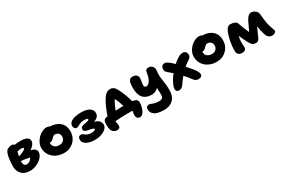

<svg xmlns="http://www.w3.org/2000/svg" viewBox="118 -1866 4968 3361"><g transform="rotate(-30 2601.5 -185.0)"><path d="M254.9 -27.8Q148.9 -27.8 89.8 -87.6Q30.8 -147.5 30.8 -246.1Q30.8 -326.7 43 -407.5Q55.2 -488.3 83 -533.2Q96.2 -554.7 128.9 -568.4Q161.6 -582 196.8 -582Q229.5 -582 242.2 -559.1Q294.9 -567.9 370.1 -567.9Q448.7 -567.9 492.4 -544.4Q536.1 -521 536.1 -474.1Q536.1 -438 510.5 -402.8Q484.9 -367.7 439 -337.9Q547.9 -313.5 547.9 -242.2Q547.9 -190.9 506.1 -141.1Q464.4 -91.3 395.8 -59.6Q327.1 -27.8 254.9 -27.8ZM312 -444.8Q272.9 -444.8 231 -434.1Q215.8 -385.7 209 -348.1Q254.4 -354.5 305.2 -380.6Q356 -406.7 356 -426.8Q356 -444.8 312 -444.8ZM196.8 -238.8Q196.8 -202.6 211.9 -179.2Q227.1 -155.8 257.8 -155.8Q293 -155.8 323.7 -176.5Q354.5 -197.3 371.1 -231Q337.9 -238.8 285.4 -247.3Q232.9 -255.9 196.8 -258.8Z M931.2 -1Q842.3 -1 771.5 -36.4Q700.7 -71.8 660.9 -135.3Q621.1 -198.7 621.1 -278.8Q621.1 -326.2 644 -375Q667 -423.8 703.4 -461.2Q739.7 -498.5 787.4 -522.2Q835 -545.9 880.9 -545.9Q916 -545.9 937 -527.8Q1066.4 -525.9 1138.7 -459.2Q1210.9 -392.6 1210.9 -278.8Q1210.9 -200.7 1174.3 -137Q1137.7 -73.2 1073.7 -37.1Q1009.8 -1 931.2 -1ZM795.9 -272Q795.9 -222.2 831.1 -192.1Q866.2 -162.1 925.8 -162.1Q975.6 -162.1 1007.3 -192.4Q1039.1 -222.7 1039.1 -271Q1039.1 -313 1012.2 -338.4Q985.4 -363.8 942.9 -363.8Q938.5 -363.8 934.3 -363.3Q930.2 -362.8 926 -361.1Q921.9 -359.4 918.9 -358.4Q916 -357.4 911.4 -354Q906.7 -350.6 904.8 -349.4Q902.8 -348.1 897.5 -343Q892.1 -337.9 890.4 -336.2Q888.7 -334.5 882.3 -328.1Q876 -321.8 874 -319.8Q852.5 -298.3 836.4 -290.3Q820.3 -282.2 796.9 -282.2Q795.9 -278.3 795.9 -272Z M1503.4 70.8Q1462.4 70.8 1423.1 62.5Q1383.8 54.2 1350.8 38.6Q1317.9 22.9 1297.6 -3.2Q1277.3 -29.3 1277.3 -62Q1277.3 -99.6 1293.7 -116.7Q1310.1 -133.8 1337.4 -133.8Q1350.1 -133.8 1363.3 -127Q1376.5 -120.1 1389.2 -110.4Q1401.9 -100.6 1417.2 -90.6Q1432.6 -80.6 1456.8 -73.7Q1481 -66.9 1510.3 -66.9Q1550.8 -66.9 1575.2 -74.5Q1599.6 -82 1599.6 -95.2Q1599.6 -109.4 1574 -118.7Q1548.3 -127.9 1493.7 -137.2Q1447.8 -144 1427.5 -157.7Q1407.2 -171.4 1407.2 -198.2Q1407.2 -228.5 1427.7 -243.9Q1448.2 -259.3 1495.6 -266.1Q1543 -272.9 1564.2 -281Q1585.4 -289.1 1585.4 -300.8Q1585.4 -326.2 1502.4 -326.2Q1466.3 -326.2 1434.6 -312.5Q1402.8 -298.8 1379.6 -285.4Q1356.4 -272 1340.3 -272Q1314 -272 1297.6 -291Q1281.2 -310.1 1281.2 -336.9Q1281.2 -373.5 1303.2 -400.4Q1325.2 -427.2 1362.5 -441.7Q1399.9 -456.1 1441.4 -462.6Q1482.9 -469.2 1529.3 -469.2Q1641.6 -469.2 1699.5 -432.6Q1757.3 -396 1757.3 -333Q1757.3 -286.6 1729.5 -257.8Q1701.7 -229 1650.4 -211.9Q1708.5 -199.7 1741.5 -166.5Q1774.4 -133.3 1774.4 -87.9Q1774.4 -43.9 1738.3 -7.6Q1702.1 28.8 1639.9 49.8Q1577.6 70.8 1503.4 70.8Z M2393.6 120.1Q2354.5 120.1 2336.4 96.7Q2318.4 73.2 2318.4 36.1Q2318.4 23.4 2330.1 -45.9H2320.3Q2103 -45.9 1980.5 -36.1Q1993.2 44.4 1993.2 67.9Q1993.2 91.3 1974.9 104.7Q1956.5 118.2 1930.2 118.2Q1886.7 118.2 1856.2 91.3Q1825.7 64.5 1818.4 22Q1811.5 -17.1 1811.5 -62Q1811.5 -79.6 1812.3 -90.8Q1813 -102.1 1815.9 -116.9Q1818.8 -131.8 1824.7 -141.4Q1830.6 -150.9 1841.6 -159.2Q1852.5 -167.5 1868.2 -170.9Q1870.1 -171.4 1882.3 -174.3Q1894.5 -177.2 1902.3 -178.2Q1903.3 -180.7 1911.6 -202.6Q1919.9 -224.6 1923.8 -235.1Q1927.7 -245.6 1936.5 -268.8Q1945.3 -292 1952.1 -307.9Q1959 -323.7 1968 -344.5Q1977.1 -365.2 1985.8 -383.3Q1994.6 -401.4 2003.4 -417Q2030.8 -466.3 2054.2 -497.6Q2077.6 -528.8 2099.6 -544.2Q2121.6 -559.6 2140.4 -564.7Q2159.2 -569.8 2184.1 -569.8Q2217.3 -569.8 2246.3 -549.1Q2275.4 -528.3 2303.2 -473.1Q2331.5 -418.5 2361.3 -341.6Q2391.1 -264.6 2410.2 -190.9Q2463.4 -186.5 2488.8 -166Q2514.2 -145.5 2514.2 -105Q2514.2 -71.8 2505.6 -33.4Q2497.1 4.9 2482.2 39.6Q2467.3 74.2 2443.8 97.2Q2420.4 120.1 2393.6 120.1ZM2110.4 -277.8Q2085 -222.2 2074.2 -192.9Q2171.9 -198.2 2235.4 -198.2Q2207 -293.5 2165.5 -377.9Q2141.6 -345.2 2110.4 -277.8Z M2826.2 222.2Q2692.4 222.2 2631.8 181.4Q2571.3 140.6 2571.3 70.8Q2571.3 38.6 2587.6 21.7Q2604 4.9 2634.3 4.9Q2648.9 4.9 2666.5 11.2Q2684.1 17.6 2700 24.9Q2715.8 32.2 2747.8 38.6Q2779.8 44.9 2820.3 44.9Q2865.7 44.9 2885.5 25.4Q2905.3 5.9 2905.3 -34.2Q2905.3 -60.5 2904.8 -85.4Q2904.3 -110.4 2903.3 -136.2Q2902.3 -162.1 2901.9 -175.8Q2843.3 -117.2 2763.2 -117.2Q2653.3 -117.2 2594.2 -181.9Q2535.2 -246.6 2535.2 -381.8Q2535.2 -437 2541 -473.4Q2546.9 -509.8 2559.3 -528.8Q2571.8 -547.9 2587.4 -554.9Q2603 -562 2626 -562Q2679.7 -562 2705.8 -536.6Q2731.9 -511.2 2731.9 -474.1Q2731.9 -458.5 2727.3 -431.2Q2722.7 -403.8 2719 -381.8Q2715.3 -359.9 2714.8 -338.1Q2714.4 -316.4 2723.6 -304.2Q2732.9 -292 2752.9 -292Q2786.6 -292 2814 -321.5Q2841.3 -351.1 2857.7 -397Q2874 -442.9 2880.9 -499Q2884.8 -531.7 2899.9 -546.4Q2915 -561 2947.3 -561Q2995.1 -561 3025.1 -528.6Q3055.2 -496.1 3048.8 -439Q3041.5 -385.7 3044.4 -331.8Q3047.4 -277.8 3053.5 -245.1Q3059.6 -212.4 3065.9 -154.3Q3072.3 -96.2 3072.3 -34.2Q3072.3 90.3 3004.6 156.2Q2937 222.2 2826.2 222.2Z M3217.8 57.1Q3190.9 57.1 3175 43Q3159.2 28.8 3157 -0.2Q3154.8 -29.3 3172.9 -73.2Q3208.5 -161.6 3281.7 -253.9Q3250.5 -282.7 3211.4 -313Q3181.6 -336.4 3169.2 -354Q3156.7 -371.6 3156.7 -400.9Q3156.7 -438 3175.8 -461.4Q3194.8 -484.9 3227.5 -484.9Q3248 -484.9 3267.1 -476.3Q3286.1 -467.8 3314.5 -445.8Q3346.7 -421.4 3395.5 -374Q3444.3 -418 3495.6 -450.2Q3550.3 -484.9 3597.7 -484.9Q3630.9 -484.9 3652.8 -462.2Q3674.8 -439.5 3674.8 -398.9Q3674.8 -354 3628.4 -325.2Q3579.1 -295.4 3520.5 -246.1Q3607.9 -150.9 3639.6 -106Q3686.5 -39.6 3686.5 -2Q3686.5 25.4 3666 40.8Q3645.5 56.2 3610.8 56.2Q3580.6 56.2 3556.6 42.5Q3532.7 28.8 3508.8 -5.9Q3468.3 -64.9 3407.7 -128.9Q3351.6 -61 3316.4 -7.8Q3293 27.3 3269.5 42.2Q3246.1 57.1 3217.8 57.1Z M4040.5 -46.9Q3951.7 -46.9 3880.9 -82.5Q3810.1 -118.2 3770.3 -181.6Q3730.5 -245.1 3730.5 -325.2Q3730.5 -389.2 3768.8 -451.4Q3807.1 -513.7 3867.9 -552.7Q3928.7 -591.8 3990.2 -591.8Q4025.9 -591.8 4046.4 -574.2Q4175.8 -572.3 4248 -505.6Q4320.3 -439 4320.3 -325.2Q4320.3 -206.5 4240 -126.7Q4159.7 -46.9 4040.5 -46.9ZM3905.3 -317.9Q3905.3 -268.1 3940.4 -238Q3975.6 -208 4035.2 -208Q4085 -208 4116.7 -238.3Q4148.4 -268.6 4148.4 -316.9Q4148.4 -358.9 4121.6 -384.5Q4094.7 -410.2 4052.2 -410.2Q4047.9 -410.2 4043.7 -409.7Q4039.6 -409.2 4035.4 -407.5Q4031.2 -405.8 4028.3 -404.8Q4025.4 -403.8 4020.8 -400.4Q4016.1 -397 4014.2 -395.8Q4012.2 -394.5 4006.8 -389.4Q4001.5 -384.3 3999.8 -382.6Q3998 -380.9 3991.7 -374.5Q3985.4 -368.2 3983.4 -366.2Q3961.9 -344.7 3945.8 -336.4Q3929.7 -328.1 3906.2 -328.1Q3905.3 -324.2 3905.3 -317.9Z M4507.8 41Q4457.5 41 4430.2 16.1Q4402.8 -8.8 4402.8 -53.2Q4402.8 -154.8 4419.9 -238.8Q4435.5 -315.4 4452.4 -367.2Q4469.2 -418.9 4487.8 -447.8Q4506.3 -476.6 4525.6 -488.3Q4544.9 -500 4568.8 -500Q4610.8 -500 4649.9 -484.9Q4689 -469.7 4698.2 -440.9Q4732.9 -333.5 4788.1 -215.8Q4797.4 -237.3 4873 -395Q4896 -443.4 4925 -470.2Q4954.1 -497.1 4986.8 -497.1Q5005.4 -497.1 5027.1 -488.8Q5048.8 -480.5 5064 -469.2Q5087.9 -452.1 5098.9 -433.1Q5109.9 -414.1 5111.8 -382.8Q5124 -229.5 5146 -149.9Q5154.3 -118.2 5165.3 -86.7Q5176.3 -55.2 5182.6 -38.1Q5189 -21 5189 -15.1Q5189 9.8 5165.8 24.9Q5142.6 40 5105 40Q5071.8 40 5044.4 19.5Q5017.1 -1 5004.9 -35.2Q4971.2 -132.8 4958 -232.9Q4905.3 -112.8 4874 -44.9Q4861.3 -17.1 4843 -2.9Q4824.7 11.2 4795.9 11.2Q4776.9 11.2 4762 6.8Q4747.1 2.4 4736.3 -3.7Q4725.6 -9.8 4714.8 -22.7Q4704.1 -35.6 4697 -46.9Q4689.9 -58.1 4678.2 -78.1Q4664.6 -101.1 4640.1 -152.8Q4615.7 -204.6 4597.2 -251Q4579.1 -189.9 4579.1 -127Q4579.1 -102.5 4581.5 -68.4Q4584 -34.2 4584 -26.9Q4584 2.9 4562.3 22Q4540.5 41 4507.8 41Z"/></g></svg>

Font: Shantell Sans Bouncy
Style: Regular
Weight: 800
Designer: Stephen Nixon, Anya Danilova, Shantell Martin
Foundry: Arrow Type
Version: Version 1.006;[9816181b4]